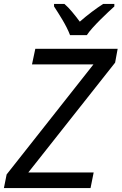

<svg xmlns="http://www.w3.org/2000/svg" viewBox="-30 -964 623 984"><path d="M434 0 450 -80H115L560 -643L573 -714H151L134 -634H449L4 -70L-10 0ZM247 -931C272 -892 310 -835 329 -784H415C442 -826 524 -902 556 -931V-944H499C463 -921 420 -889 379 -853C352 -889 325 -923 300 -944H247Z"/></svg>

Font: BC Sans
Style: Italic
Weight: 400
Italic angle: -12°
Designer: Monotype Design Team
Designer: Province of B.C.
Foundry: Monotype Imaging Inc.
Version: Version 2.000;GOOG;noto-source:20170915:90ef993387c0